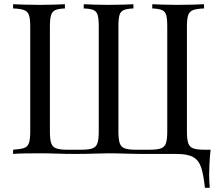

<svg xmlns="http://www.w3.org/2000/svg" viewBox="-20 -728 1035 908"><path d="M945 -708V-688Q911 -687 893.5 -680.5Q876 -674 870 -656.5Q864 -639 864 -602V-106Q864 -70 870 -51.5Q876 -33 893.5 -26.5Q911 -20 945 -20H976Q972 15 970.5 48Q969 81 969 98Q969 116 970 132.5Q971 149 972 160H949Q943 101 932 66Q921 31 894.5 15.5Q868 0 815 0Q784 0 739.5 0Q695 0 649 0Q618 0 589.5 -1Q561 -2 537.5 -2.5Q514 -3 495 -3Q467 -3 426 -1.5Q385 0 337 0Q290 0 249 -1.5Q208 -3 170 -3Q131 -3 97 -2.5Q63 -2 42 0V-20Q76 -22 93.5 -28Q111 -34 117 -52Q123 -70 123 -106V-602Q123 -639 117 -656.5Q111 -674 93.5 -680.5Q76 -687 42 -688V-708Q63 -707 97 -706Q131 -705 170 -705Q202 -705 233.5 -706Q265 -707 287 -708V-688Q257 -687 242 -680.5Q227 -674 221.5 -656.5Q216 -639 216 -602V-106Q216 -70 222 -51.5Q228 -33 245.5 -26.5Q263 -20 297 -20H366Q400 -20 417.5 -26.5Q435 -33 441 -51.5Q447 -70 447 -106V-602Q447 -639 442 -656.5Q437 -674 422 -680.5Q407 -687 376 -688V-708Q398 -707 430 -706Q462 -705 493 -705Q529 -705 560.5 -706Q592 -707 611 -708V-688Q581 -687 565.5 -680.5Q550 -674 545 -656.5Q540 -639 540 -602V-106Q540 -70 546 -51.5Q552 -33 569.5 -26.5Q587 -20 621 -20H690Q724 -20 741.5 -26.5Q759 -33 765 -51.5Q771 -70 771 -106V-602Q771 -639 766 -656.5Q761 -674 746 -680.5Q731 -687 700 -688V-708Q722 -707 754 -706Q786 -705 817 -705Q856 -705 890 -706Q924 -707 945 -708Z"/></svg>

Font: Playfair Display
Style: Regular
Weight: 400
Designer: Claus Eggers Sørensen
Foundry: Claus Eggers Sørensen
Version: Version 1.203